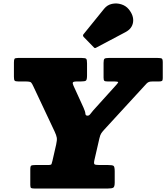

<svg xmlns="http://www.w3.org/2000/svg" viewBox="-20 -1083 955 1103"><path d="M719.5 -1030Q703 -1050 676.8 -1058.2Q650.5 -1066.5 623.5 -1060.8Q596.5 -1055 578.5 -1033L461.5 -888.5Q452.5 -879.5 461 -870.5L517.5 -812.5Q521.5 -808 524.5 -807Q527.5 -806 533 -809.5L701 -898.5Q739.5 -919 744.5 -956Q749.5 -993 719.5 -1030ZM154 -20Q154 -5.5 159 -2.8Q164 0 178.5 0H599Q622.5 0 630.8 -5Q639 -10 639 -34.5V-99Q639 -125.5 632.2 -130.2Q625.5 -135 600 -135H551Q527.5 -135 522.8 -139.5Q518 -144 522.5 -164L551 -288Q555.5 -308 562 -317.5Q568.5 -327 579.5 -339L822 -603Q829 -610 836.2 -612.5Q843.5 -615 858 -615H893Q906 -615 910.5 -618.2Q915 -621.5 915 -634V-725Q915 -743 909.5 -746.5Q904 -750 886 -750H604Q585.5 -750 580.2 -745.5Q575 -741 575 -721.5V-637Q575 -622.5 579.5 -618.8Q584 -615 599 -615H632Q661 -615 658.8 -609.8Q656.5 -604.5 645 -592L515 -448Q505.5 -437 498.8 -427.8Q492 -418.5 483 -418.5Q471 -418.5 470.5 -430.2Q470 -442 459.5 -465L402 -591Q396 -604 398.8 -609.5Q401.5 -615 423 -615H444Q468 -615 474 -620.2Q480 -625.5 480 -650V-719Q480 -740.5 475.2 -745.2Q470.5 -750 450 -750H83Q66.5 -750 63.2 -744.8Q60 -739.5 60 -723V-642Q60 -625 64 -620Q68 -615 86 -615H125Q152.5 -615 158.2 -609.5Q164 -604 172 -586L294 -327Q304 -305.5 306.2 -292Q308.5 -278.5 302.5 -252L281.5 -160Q278 -146 276 -140.5Q274 -135 256 -135H184Q165.5 -135 159.8 -132Q154 -129 154 -110Z"/></svg>

Font: Besley Black
Style: Italic
Weight: 900
Italic angle: -13°
Designer: Owen Earl
Foundry: indestructible type*
Version: Version 2.001